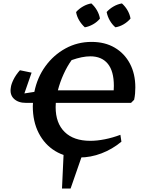

<svg xmlns="http://www.w3.org/2000/svg" viewBox="-20 -906 821 1118"><path d="M131 -307Q86 -307 61 -331Q36 -355 43 -396Q45 -415 58.5 -442.5Q72 -470 96 -497L164 -483L122 -362L180 -371Q197 -455 244.5 -520.5Q292 -586 361.5 -624Q431 -662 513 -662Q591 -662 648 -628.5Q705 -595 736.5 -535.5Q768 -476 768 -397Q768 -380 766.5 -361.5Q765 -343 761 -325L743 -307H305Q304 -294 304 -282Q304 -189 356.5 -137.5Q409 -86 506 -86Q545 -86 590.5 -95Q636 -104 681 -121L687 -81Q634 -37 571 -13Q508 11 444 11Q363 11 301.5 -26.5Q240 -64 205.5 -131Q171 -198 171 -287Q171 -297 172 -307ZM506 -578Q459 -578 397 -556Q371 -520 350 -473.5Q329 -427 317 -380H642Q643 -394 643 -406Q643 -492 607.5 -535Q572 -578 506 -578ZM512 -886Q532 -868 545 -845Q558 -822 562 -798Q546 -778 522 -764.5Q498 -751 474 -747Q455 -764 441 -787.5Q427 -811 423 -836Q440 -855 463.5 -868.5Q487 -882 512 -886ZM690 -886Q710 -868 723 -845Q736 -822 740 -798Q723 -778 700 -764.5Q677 -751 652 -747Q633 -763 619.5 -786.5Q606 -810 601 -836Q618 -855 641.5 -868.5Q665 -882 690 -886ZM341 192 351 -24H466L391 192Z"/></svg>

Font: Piazzolla SemiBold
Style: Italic
Weight: 600
Italic angle: -11.3°
Designer: Juan Pablo del Peral
Foundry: Huerta Tipografica
Version: Version 1.330